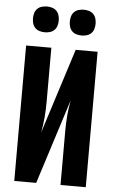

<svg xmlns="http://www.w3.org/2000/svg" viewBox="-62 -997 625 1038"><g transform="rotate(5 250.0 -477.5)"><path d="M56 0V-735H193V-441Q193 -399 189.5 -357Q186 -315 178 -274L325 -735H444V0H307V-294Q307 -336 310.5 -378Q314 -420 322 -461L175 0ZM350 -815Q336 -815 322 -819Q308 -823 298 -833Q288 -843 284 -857Q280 -871 280 -885Q280 -899 284 -913Q288 -927 298 -937Q308 -947 322 -951Q336 -955 350 -955Q364 -955 378 -951Q392 -947 402 -937Q412 -927 416 -913Q420 -899 420 -885Q420 -871 416 -857Q412 -843 402 -833Q392 -823 378 -819Q364 -815 350 -815ZM150 -815Q136 -815 122 -819Q108 -823 98 -833Q88 -843 84 -857Q80 -871 80 -885Q80 -899 84 -913Q88 -927 98 -937Q108 -947 122 -951Q136 -955 150 -955Q164 -955 178 -951Q192 -947 202 -937Q212 -927 216 -913Q220 -899 220 -885Q220 -871 216 -857Q212 -843 202 -833Q192 -823 178 -819Q164 -815 150 -815Z"/></g></svg>

Font: Iosevka Curly Heavy
Style: Regular
Weight: 900
Monospace: yes
Designer: Belleve Invis
Foundry: Belleve Invis
Version: Version 22.1.2; ttfautohint (v1.8.4)